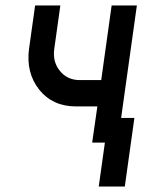

<svg xmlns="http://www.w3.org/2000/svg" viewBox="-20 -520 519 700"><path d="M108 -500 86 -343Q74 -255 123 -193Q172 -132 257 -132H335L316 0H409L479 -500H387L349 -228H271Q225 -228 198 -262Q171 -295 178 -343L200 -500ZM340 160H435L470 -90H375Z"/></svg>

Font: Unageo
Style: Medium-Italic
Weight: 500
Designer: Richard Sepsi
Foundry: Richard Sepsi
Version: Version 2.000